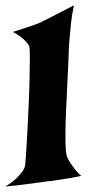

<svg xmlns="http://www.w3.org/2000/svg" viewBox="-20 -725 364 719"><path d="M28.3 -605.5Q62.5 -616.2 84 -623.5Q105.5 -630.9 119.1 -635.7Q134.8 -641.6 142.6 -646.5L166 -658.2Q179.7 -665 201.2 -676.3Q222.7 -687.5 256.8 -705.1Q249 -668 245.6 -635.3Q242.2 -602.5 240.2 -577.1Q237.3 -547.9 237.3 -523.4Q236.3 -502.9 234.9 -468.8Q233.4 -434.6 231.4 -394.5Q229.5 -354.5 227.5 -312.5Q225.6 -270.5 225.1 -233.9Q224.6 -197.3 226.1 -170.9Q227.5 -144.5 232.4 -134.8Q237.3 -123 245.1 -112.3Q252 -102.5 261.2 -90.3Q270.5 -78.1 284.2 -66.4Q261.7 -61.5 242.2 -58.1Q222.7 -54.7 208 -52.7Q190.4 -49.8 176.8 -47.9Q162.1 -46.9 136.7 -43Q115.2 -40 82 -35.6Q48.8 -31.2 0 -26.4Q25.4 -42 40.5 -56.6Q55.7 -71.3 63.5 -82Q72.3 -94.7 74.2 -106.4Q75.2 -114.3 77.6 -148.9Q80.1 -183.6 82.5 -231Q85 -278.3 87.4 -332.5Q89.8 -386.7 90.8 -433.6Q91.8 -480.5 91.8 -513.7Q91.8 -546.9 88.9 -553.7Q85 -560.5 77.1 -569.3Q70.3 -577.1 59.1 -585.9Q47.9 -594.7 28.3 -605.5Z"/></svg>

Font: Irish Grover
Style: Regular
Weight: 400
Designer: Squid
Foundry: Font Diner, Inc DBA Sideshow
Version: Version 1.001